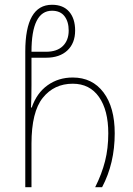

<svg xmlns="http://www.w3.org/2000/svg" viewBox="-20 -785 557 805"><path d="M86 -569Q86 -765 198 -765Q245 -765 270 -736Q295 -707 295 -657Q295 -604 262.5 -573.5Q230 -543 173 -543H112V-428Q112 -374 110 -334H113Q134 -395 179.5 -427.5Q225 -460 285 -460Q367 -460 414 -397.5Q461 -335 461 -226Q461 -100 408 0H379Q407 -56 420.5 -109.5Q434 -163 434 -226Q434 -323 395 -378.5Q356 -434 285 -434Q207 -434 159.5 -375Q112 -316 112 -182V0H86ZM173 -568Q219 -568 243.5 -592Q268 -616 268 -657Q268 -694 250.5 -717Q233 -740 198 -740Q112 -740 112 -568Z"/></svg>

Font: Noto Sans Georgian Thin Narrow
Style: Regular
Weight: 250
Width: 4
Designer: Monotype Design team
Foundry: Monotype Imaging Inc.
Version: Version 1.000